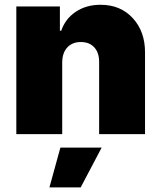

<svg xmlns="http://www.w3.org/2000/svg" viewBox="-20 -573 686 820"><path d="M245.7 -306.8V0H49.7V-545.5H235.8V-441.8H241.5Q259.2 -493.3 304 -522.9Q348.7 -552.6 409.1 -552.6Q495 -552.6 547.4 -495.2Q599.8 -437.9 599.4 -348V0H403.4V-306.8Q403.8 -347.3 383 -370.4Q362.2 -393.5 325.3 -393.5Q288.7 -393.5 267.4 -370.4Q246.1 -347.3 245.7 -306.8ZM191.1 227.3 237.9 57.5H414.1L324.6 227.3Z"/></svg>

Font: Karasuma Gothic
Style: Black
Weight: 900
Designer: Rasmus Andersson / Ryoko Nishizuka
Foundry: Genbu
Version: Version 1.00